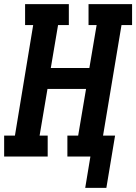

<svg xmlns="http://www.w3.org/2000/svg" viewBox="-24 -755 657 926"><path d="M387 151 412 0H301V-101H353L391 -326H205L167 -101H206V0H-4V-101H48L136 -634H97V-735H308V-634H256L221 -427H407L442 -634H403V-735H613V-634H562L473 -101H531L489 151Z"/></svg>

Font: Iosevka Slab Extended Oblique
Style: Bold
Weight: 700
Width: 7
Italic angle: -9°
Monospace: yes
Designer: Belleve Invis
Foundry: Belleve Invis
Version: Version 11.1.1; ttfautohint (v1.8.3)